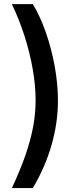

<svg xmlns="http://www.w3.org/2000/svg" viewBox="-20 -791 398 948"><path d="M38.6 137.7Q80.1 48.8 105.7 -25.1Q131.3 -99.1 143.6 -165Q155.8 -231 155.8 -294.9Q155.8 -368.2 141.6 -449.5Q127.4 -530.8 101.1 -613Q74.7 -695.3 38.6 -770.5H142.1Q178.2 -711.4 206.3 -631.1Q234.4 -550.8 250.2 -463.1Q266.1 -375.5 266.1 -294.9Q266.1 -184.6 234.4 -74.5Q202.6 35.6 142.1 137.7Z"/></svg>

Font: V-Inter
Style: Medium-500
Weight: 500
Designer: Rasmus Andersson
Foundry: rsms
Version: Version 4.000;git-4146feb